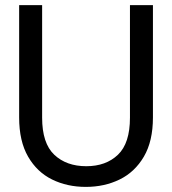

<svg xmlns="http://www.w3.org/2000/svg" viewBox="-20 -720 674 752"><path d="M316 12Q243 12 184 -17Q125 -46 90 -106.5Q55 -167 55 -260V-700H145V-259Q145 -159 192.5 -114Q240 -69 318 -69Q395 -69 442 -114Q489 -159 489 -259V-700H579V-260Q579 -167 543.5 -106.5Q508 -46 448.5 -17Q389 12 316 12Z"/></svg>

Font: Host Grotesk Light
Style: Regular
Weight: 400
Version: Version 1.003